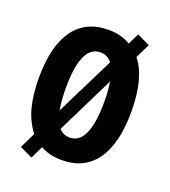

<svg xmlns="http://www.w3.org/2000/svg" viewBox="-145 -861 900 1019"><g transform="rotate(20 304.5 -352.0)"><path d="M566 -358Q566 -178 499.5 -84Q433 10 305 10Q237 10 185 -19L151 52L79 18L122 -70Q78 -128 60.5 -198.5Q43 -269 43 -359Q43 -539 110 -632Q177 -725 305 -725Q376 -725 429 -693L460 -756L532 -721L492 -640Q566 -548 566 -358ZM196 -358Q196 -285 206 -235L370 -565Q346 -598 305 -598Q196 -598 196 -358ZM413 -358Q413 -423 405 -470L244 -144Q267 -117 305 -117Q413 -117 413 -358Z"/></g></svg>

Font: Noto Sans Gurmukhi ExtraCondensed ExtraBold
Style: Regular
Weight: 800
Width: 2
Designer: Jelle Bosma - Monotype Design Team
Foundry: Monotype Imaging Inc.
Version: Version 2.004; ttfautohint (v1.8.4.7-5d5b)